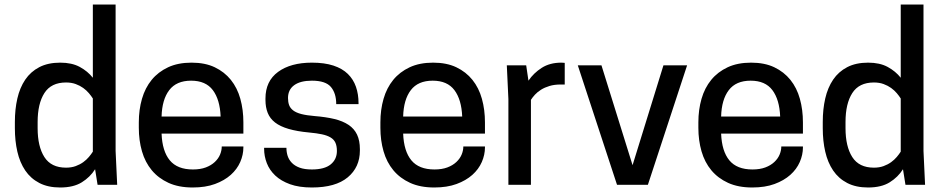

<svg xmlns="http://www.w3.org/2000/svg" viewBox="-20 -820 4179 852"><path d="M247 -542Q299 -542 334 -523Q369 -504 392 -475V-800H493V-150L500 0H413L402 -69Q380 -34 343 -11Q306 12 247 12Q193 12 154.5 -8Q116 -28 92 -63.5Q68 -99 57 -147Q46 -195 46 -251V-279Q46 -335 57 -383Q68 -431 92 -466.5Q116 -502 154.5 -522Q193 -542 247 -542ZM392 -383Q385 -394 374.5 -406.5Q364 -419 349.5 -429.5Q335 -440 316 -447Q297 -454 273 -454Q207 -454 177 -407Q147 -360 147 -279V-251Q147 -170 177 -123Q207 -76 273 -76Q297 -76 316 -83Q335 -90 349.5 -100.5Q364 -111 374.5 -123.5Q385 -136 392 -147Z M697 -227Q700 -149 733.5 -108.5Q767 -68 836 -68Q869 -68 893 -77Q917 -86 933 -101Q949 -116 956.5 -134Q964 -152 964 -170H1060V-166Q1060 -133 1046 -101Q1032 -69 1004 -44Q976 -19 934 -3.5Q892 12 835 12Q773 12 728 -8.5Q683 -29 653.5 -64.5Q624 -100 610 -148.5Q596 -197 596 -253V-277Q596 -333 610 -381.5Q624 -430 653 -465.5Q682 -501 726 -521.5Q770 -542 830 -542Q890 -542 933 -521.5Q976 -501 1004.5 -465.5Q1033 -430 1046.5 -381.5Q1060 -333 1060 -277V-227ZM828 -462Q763 -462 731 -420Q699 -378 697 -303H959Q956 -378 924.5 -420Q893 -462 828 -462Z M1364 -68Q1420 -68 1447.5 -90.5Q1475 -113 1475 -150Q1475 -172 1468.5 -186.5Q1462 -201 1447 -210Q1432 -219 1408.5 -224Q1385 -229 1352 -232Q1298 -237 1260.5 -248Q1223 -259 1200.5 -276.5Q1178 -294 1168 -319Q1158 -344 1158 -376V-383Q1158 -460 1214 -501Q1270 -542 1364 -542Q1420 -542 1459.5 -529Q1499 -516 1523.5 -492Q1548 -468 1559.5 -435Q1571 -402 1571 -362V-358H1472Q1472 -406 1448.5 -434Q1425 -462 1364 -462Q1313 -462 1285.5 -442Q1258 -422 1258 -385Q1258 -367 1263 -353.5Q1268 -340 1281 -330Q1294 -320 1317 -314Q1340 -308 1376 -305Q1426 -301 1463.5 -292Q1501 -283 1526.5 -266Q1552 -249 1564.5 -222.5Q1577 -196 1577 -158V-152Q1577 -78 1523 -33Q1469 12 1364 12Q1307 12 1267 -2.5Q1227 -17 1201.5 -41Q1176 -65 1164 -96Q1152 -127 1152 -160V-164H1251Q1251 -145 1256.5 -128Q1262 -111 1275 -97.5Q1288 -84 1309.5 -76Q1331 -68 1364 -68Z M1769 -227Q1772 -149 1805.5 -108.5Q1839 -68 1908 -68Q1941 -68 1965 -77Q1989 -86 2005 -101Q2021 -116 2028.5 -134Q2036 -152 2036 -170H2132V-166Q2132 -133 2118 -101Q2104 -69 2076 -44Q2048 -19 2006 -3.5Q1964 12 1907 12Q1845 12 1800 -8.5Q1755 -29 1725.5 -64.5Q1696 -100 1682 -148.5Q1668 -197 1668 -253V-277Q1668 -333 1682 -381.5Q1696 -430 1725 -465.5Q1754 -501 1798 -521.5Q1842 -542 1902 -542Q1962 -542 2005 -521.5Q2048 -501 2076.5 -465.5Q2105 -430 2118.5 -381.5Q2132 -333 2132 -277V-227ZM1900 -462Q1835 -462 1803 -420Q1771 -378 1769 -303H2031Q2028 -378 1996.5 -420Q1965 -462 1900 -462Z M2471 -542Q2476 -542 2480 -541.5Q2484 -541 2486 -541V-445H2468Q2440 -445 2418.5 -438.5Q2397 -432 2381 -422Q2365 -412 2354 -400Q2343 -388 2336 -377V0H2236V-380L2229 -530H2315L2325 -462Q2348 -496 2384 -519Q2420 -542 2471 -542Z M2544 -530H2649L2787 -87L2924 -530H3029L2855 0H2718Z M3180 -227Q3183 -149 3216.5 -108.5Q3250 -68 3319 -68Q3352 -68 3376 -77Q3400 -86 3416 -101Q3432 -116 3439.5 -134Q3447 -152 3447 -170H3543V-166Q3543 -133 3529 -101Q3515 -69 3487 -44Q3459 -19 3417 -3.5Q3375 12 3318 12Q3256 12 3211 -8.5Q3166 -29 3136.5 -64.5Q3107 -100 3093 -148.5Q3079 -197 3079 -253V-277Q3079 -333 3093 -381.5Q3107 -430 3136 -465.5Q3165 -501 3209 -521.5Q3253 -542 3313 -542Q3373 -542 3416 -521.5Q3459 -501 3487.5 -465.5Q3516 -430 3529.5 -381.5Q3543 -333 3543 -277V-227ZM3311 -462Q3246 -462 3214 -420Q3182 -378 3180 -303H3442Q3439 -378 3407.5 -420Q3376 -462 3311 -462Z M3832 -542Q3884 -542 3919 -523Q3954 -504 3977 -475V-800H4078V-150L4085 0H3998L3987 -69Q3965 -34 3928 -11Q3891 12 3832 12Q3778 12 3739.5 -8Q3701 -28 3677 -63.5Q3653 -99 3642 -147Q3631 -195 3631 -251V-279Q3631 -335 3642 -383Q3653 -431 3677 -466.5Q3701 -502 3739.5 -522Q3778 -542 3832 -542ZM3977 -383Q3970 -394 3959.5 -406.5Q3949 -419 3934.5 -429.5Q3920 -440 3901 -447Q3882 -454 3858 -454Q3792 -454 3762 -407Q3732 -360 3732 -279V-251Q3732 -170 3762 -123Q3792 -76 3858 -76Q3882 -76 3901 -83Q3920 -90 3934.5 -100.5Q3949 -111 3959.5 -123.5Q3970 -136 3977 -147Z"/></svg>

Font: Cooper Hewitt
Style: Regular
Weight: 707
Designer: Village Type and Design LLC
Foundry: Cooper Hewitt Smithsonian Design Museum
Version: 1.000